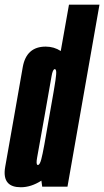

<svg xmlns="http://www.w3.org/2000/svg" viewBox="-49 -805 449 828"><path d="M133 0 129.5 -26Q85 2.5 41 2.5Q2 2.5 -15 -16.5Q-35 -38.5 -26.5 -86Q-11 -174.5 11.5 -301Q33.5 -428 49.2 -516Q65 -604 148 -604Q184 -604 213 -585L248.5 -785H380L242 0ZM142 -180 181.5 -405Q182 -406.5 182 -408L185.5 -429Q191.5 -464 193 -482.5Q195 -504 189 -506.5Q188 -507 187.5 -507Q178.5 -507 173.2 -475.8Q168 -444.5 142.5 -301Q117 -156 111 -125Q106 -97 112.5 -94Q113.5 -93.5 114.5 -93.5Q122.5 -93.5 129 -118Q134.5 -138.5 142 -180Z"/></svg>

Font: Anybody UltraCondensed Regular
Style: Bold Italic
Weight: 700
Width: 1
Italic angle: -10°
Designer: Tyler Finck
Foundry: Etcetera Type Company
Version: Version 1.010; ttfautohint (v1.8.3) -l 8 -r 50 -G 200 -x 14 